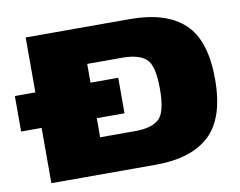

<svg xmlns="http://www.w3.org/2000/svg" viewBox="-93 -775 1097 876"><g transform="rotate(-10 456.0 -337.5)"><path d="M-18 -256H461V-420.5H-18ZM77 0H560Q726 0 810.5 -79Q895 -158 895 -338Q895 -518.5 811 -596.8Q727 -675 560 -675H77ZM332.5 -167.5V-507.5H496.5Q569.5 -507.5 604.5 -477.8Q639.5 -448 639.5 -338Q639.5 -228 604.5 -197.8Q569.5 -167.5 496.5 -167.5Z"/></g></svg>

Font: Anybody Expanded Black
Style: Regular
Weight: 900
Width: 7
Designer: Tyler Finck
Foundry: Etcetera Type Company
Version: Version 1.113;gftools[0.9.25]